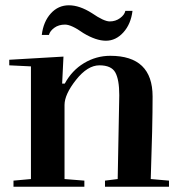

<svg xmlns="http://www.w3.org/2000/svg" viewBox="-20 -706 677 726"><path d="M431 -346Q431 -405 416 -432Q401 -459 356 -459Q311 -459 267.5 -404Q224 -349 224 -309V-29L299 -23V0H31V-23L97 -29V-455L15 -459V-480L220 -492L215 -390H225Q252 -440 298 -467.5Q344 -495 397 -495Q557 -495 557 -341Q557 -230 550 -29L619 -23V0H377V-23L425 -29ZM295 -581Q250 -613 226 -613Q202 -613 185.5 -601Q169 -589 165 -574H138Q144 -624 172 -655Q200 -686 240.5 -686Q281 -686 328 -656Q373 -625 395 -625Q417 -625 434 -637.5Q451 -650 454 -665H481Q475 -615 446.5 -583.5Q418 -552 380.5 -552Q343 -552 295 -581Z"/></svg>

Font: Rufina
Style: Bold
Weight: 700
Designer: Martin Sommaruga
Foundry: Martin Sommaruga
Version: Version 1.001